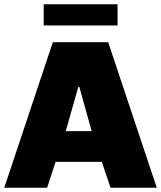

<svg xmlns="http://www.w3.org/2000/svg" viewBox="-25 -885 759 905"><path d="M-5 0 224 -686H485L714 0H496L455 -122H237L197 0ZM285 -267H407L349 -475H344ZM181 -765V-865H529V-765Z"/></svg>

Font: Chivo Medium Black
Style: Regular
Weight: 900
Version: Version 2.002